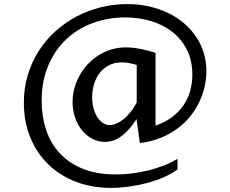

<svg xmlns="http://www.w3.org/2000/svg" viewBox="-20 -690 1136 947"><path d="M653.3 -102.5Q631.8 -69.3 611.3 -47.6Q590.8 -25.9 571.5 -13.2Q552.2 -0.5 533.9 4.6Q515.6 9.8 498 9.8Q463.9 9.8 434.6 -5.9Q405.3 -21.5 383.8 -48.1Q362.3 -74.7 350.1 -110.6Q337.9 -146.5 337.9 -187Q337.9 -238.8 358.2 -287.8Q378.4 -336.9 414.6 -375Q450.7 -413.1 500.7 -435.5Q550.8 -458 610.4 -456.1Q642.1 -455.1 677.2 -447.8Q712.4 -440.4 747.1 -429.7V-70.3Q793.9 -86.4 828.4 -112.3Q862.8 -138.2 885 -170.7Q907.2 -203.1 918 -241.7Q928.7 -280.3 928.7 -322.3Q928.7 -389.6 903.1 -442.1Q877.4 -494.6 832.8 -530.5Q788.1 -566.4 727.5 -585.2Q667 -604 597.2 -604Q511.7 -604 436.8 -576.2Q361.8 -548.3 305.9 -495.4Q250 -442.4 217.8 -366Q185.5 -289.6 185.5 -192.4Q185.5 -114.3 208 -47.9Q230.5 18.6 275.9 67.1Q321.3 115.7 390.1 143.1Q459 170.4 551.8 170.4Q589.4 170.4 629.4 165.5Q669.4 160.6 709 151.1Q748.5 141.6 785.9 127.2Q823.2 112.8 855.5 93.3V146Q825.2 168 786.1 184.8Q747.1 201.7 703.6 213.1Q660.2 224.6 615 230.7Q569.8 236.8 528.3 236.8Q432.6 236.8 353.3 206.1Q273.9 175.3 217.3 119.9Q160.6 64.5 129.2 -12.7Q97.7 -89.8 97.7 -182.1Q97.7 -254.9 116.9 -319.3Q136.2 -383.8 170.7 -438Q205.1 -492.2 252.7 -535.2Q300.3 -578.1 356.9 -608.2Q413.6 -638.2 477.1 -654.1Q540.5 -669.9 606.9 -669.9Q662.6 -669.9 713.4 -658.7Q764.2 -647.5 807.6 -626.7Q851.1 -606 886.2 -576.4Q921.4 -546.9 946.3 -510Q971.2 -473.1 984.6 -430.2Q998 -387.2 998 -339.4Q998 -301.8 989.3 -262.9Q980.5 -224.1 962.9 -187Q945.3 -149.9 918.2 -116.2Q891.1 -82.5 854.7 -55.7Q818.4 -28.8 772.2 -10Q726.1 8.8 669.9 15.6ZM654.3 -369.6Q636.7 -375 618.2 -378.7Q599.6 -382.3 581.1 -382.3Q543.9 -382.3 516.6 -367.7Q489.3 -353 470.9 -328.9Q452.6 -304.7 443.6 -274.2Q434.6 -243.7 434.6 -211.4Q434.6 -184.1 440.7 -159.2Q446.8 -134.3 458.3 -115.2Q469.7 -96.2 485.8 -84.7Q502 -73.2 522 -73.2Q537.1 -73.2 554.4 -80.6Q571.8 -87.9 589.1 -101.8Q606.4 -115.7 623.3 -136.5Q640.1 -157.2 654.3 -184.6Z"/></svg>

Font: Proza Libre
Style: Regular
Weight: 400
Designer: Jasper de Waard
Foundry: Jasper de Waard
Version: Version 1.000; ttfautohint (v1.4.1.8-43bc)